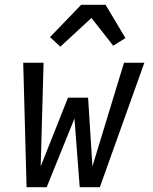

<svg xmlns="http://www.w3.org/2000/svg" viewBox="-20 -782 640 802"><path d="M91 0 77 -520H162L150 -87L264 -374H348L366 -87L498 -520H583L397 0H313L291 -287L175 0ZM232 -587 189 -627 319 -762H421L504 -623L453 -591L362 -707Z"/></svg>

Font: Iosevka Extended Oblique
Style: Regular
Weight: 400
Width: 7
Italic angle: -9°
Monospace: yes
Designer: Belleve Invis
Foundry: Belleve Invis
Version: Version 32.0.1; ttfautohint (v1.8.4)